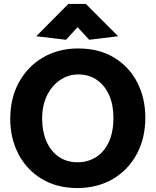

<svg xmlns="http://www.w3.org/2000/svg" viewBox="-20 -941 790 975"><path d="M375 14Q268 14 191 -33Q114 -80 73 -160Q32 -240 32 -337Q32 -442 76 -522.5Q120 -603 197 -648.5Q274 -694 375 -695Q484 -695 560.5 -648Q637 -601 677.5 -521.5Q718 -442 718 -344Q718 -239 674.5 -158.5Q631 -78 554 -32.5Q477 13 375 14ZM374 -117Q425 -117 466 -142Q507 -167 531.5 -217.5Q556 -268 556 -344Q556 -408 534.5 -457Q513 -506 473 -534.5Q433 -563 376 -563Q328 -563 286 -535Q244 -507 219 -457Q194 -407 194 -338Q194 -274 215.5 -224Q237 -174 277.5 -145.5Q318 -117 374 -117ZM374 -803 433 -739 580 -757 416 -921H327L164 -757L315 -739Z"/></svg>

Font: Catamaran ExtraBold
Style: Regular
Weight: 800
Designer: Pria Ravichandran
Version: Version 2.000